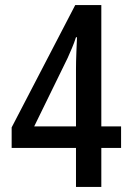

<svg xmlns="http://www.w3.org/2000/svg" viewBox="-20 -738 520 758"><path d="M458 -154H380V0H280V-154H26V-235L277 -718H380V-239H458ZM280 -239V-465Q280 -494 281.5 -532Q283 -570 284 -591H280Q273 -569 264 -548Q255 -527 247 -509L115 -239Z"/></svg>

Font: Avrile Sans Condensed Medium
Style: Regular
Weight: 500
Width: 3
Designer: Monotype Design Team
Foundry: Monotype Imaging Inc.
Version: Version 2.001;September 10, 2019;FontCreator 11.5.0.2425 64-